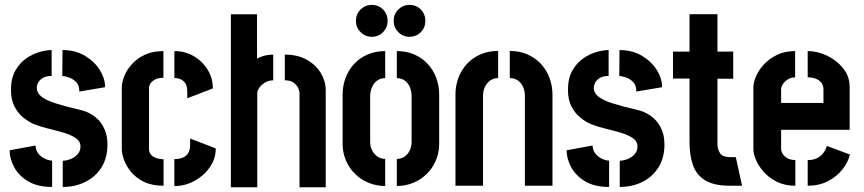

<svg xmlns="http://www.w3.org/2000/svg" viewBox="-20 -772 3591 798"><path d="M240.8 5V-104.1Q255.7 -104.1 272.9 -110.7Q290.1 -117.3 302.3 -130.6Q314.5 -143.8 314.5 -163.5Q314.5 -184.7 294.9 -198Q275.3 -211.4 245 -220.4Q214.8 -229.3 181.4 -237.4Q148 -245.5 120.6 -256.3Q99.9 -265.2 78 -282.4Q56.1 -299.6 40.9 -327.9Q25.6 -356.2 25.6 -398.2Q25.6 -446.3 43.5 -478.1Q61.3 -510 88.5 -528.9Q115.8 -547.8 144.4 -555.9Q173 -564 194.6 -564V-456.3Q171.6 -456.3 157.9 -448Q144.3 -439.7 138.6 -428.3Q132.9 -417 132.9 -406.3Q132.9 -386 152 -370.6Q171.1 -355.2 211.6 -342.3Q252.1 -329.4 315.4 -314.6Q333.9 -310.8 353.2 -300.6Q372.5 -290.5 389.1 -273.5Q405.6 -256.4 416.1 -231Q426.6 -205.7 426.6 -170.8Q426.6 -115.5 401.6 -76Q376.5 -36.4 334.3 -15.7Q292.1 5 240.8 5ZM196.6 5Q135.6 5 96.7 -18.5Q57.8 -42.1 38.9 -77.1Q20 -112.1 20 -147.3L127.9 -167.3Q127.9 -149.1 138.5 -135Q149.2 -120.9 165.2 -113Q181.1 -105.1 196.6 -104.3ZM309.7 -391.5Q309.7 -418.8 295.3 -432.3Q280.9 -445.9 264 -451Q247.1 -456.1 239 -456.1L239.8 -564Q292.9 -564 332.6 -540.4Q372.4 -516.7 394.6 -481.4Q416.8 -446.1 416.8 -409.6Z M659.8 0Q611.5 0 578.5 -16.2Q545.5 -32.4 525.1 -57.1Q504.6 -81.7 495.4 -107.6Q486.2 -133.5 486.2 -152.3V-408.5Q486.2 -428.8 496.2 -454.6Q506.2 -480.5 527.4 -504.5Q548.6 -528.5 581.5 -544.1Q614.3 -559.7 659.2 -559.7V-448.8Q638.7 -448.8 625.1 -441.8Q611.5 -434.7 605.4 -425.1Q599.3 -415.5 599.3 -406.3V-152.3Q599.3 -140.4 606.2 -130.9Q613.1 -121.4 626.6 -116.2Q640.2 -110.9 659.8 -110.1ZM704.6 1V-110.7Q724.5 -110.7 738.7 -116.3Q753 -121.9 761.3 -134.2Q769.5 -146.6 770.1 -166.9L770.3 -196.3L876.5 -155.3Q877.4 -113.1 852.3 -77.3Q827.3 -41.4 787.6 -19.8Q747.8 1.8 704.6 1ZM758.5 -363.7 758.3 -393.4Q757.7 -414.1 750.4 -425.6Q743 -437.2 730.8 -442.5Q718.7 -447.8 704.8 -447.8V-559.7Q749 -559.7 785.3 -538.6Q821.5 -517.5 843.1 -482.2Q864.7 -446.8 864.7 -404.4Z M939.6 6.3V-712.6H1048.3V-528.5Q1059.7 -535.2 1077.6 -540.1Q1095.6 -545 1115.6 -545V-438.2Q1095.5 -438.2 1080.4 -428.3Q1065.2 -418.5 1057.3 -406.6Q1049.3 -394.6 1049.3 -386.9V6.3ZM1224.9 6.3V-386.9Q1224.9 -393.6 1219.3 -406Q1213.7 -418.3 1200.7 -428.2Q1187.6 -438.2 1163.8 -438.2V-545Q1217.9 -545 1255.7 -523.4Q1293.5 -501.8 1313.7 -467.9Q1333.8 -434.1 1333.8 -396.7V6.3Z M1682.1 -619.1Q1654.9 -619.1 1635.5 -638.5Q1616.1 -657.8 1616.1 -685Q1616.1 -713 1635.5 -732.4Q1654.9 -751.7 1682.1 -751.7Q1710.1 -751.7 1729.1 -732.4Q1748 -713 1748 -685Q1748 -657.8 1729.1 -638.5Q1710.1 -619.1 1682.1 -619.1ZM1525.2 -619.1Q1498 -619.1 1478.6 -638.5Q1459.2 -657.8 1459.2 -685Q1459.2 -713 1478.6 -732.4Q1498 -751.7 1525.2 -751.7Q1553.2 -751.7 1572.2 -732.4Q1591.1 -713 1591.1 -685Q1591.1 -657.8 1572.2 -638.5Q1553.2 -619.1 1525.2 -619.1ZM1581 1Q1543.8 1 1511.6 -12.4Q1479.4 -25.8 1455.3 -49.6Q1431.3 -73.4 1417.6 -105.5Q1404 -137.6 1404 -175V-378.4Q1404 -415.9 1416.4 -448.8Q1428.9 -481.7 1452.2 -506.6Q1475.5 -531.6 1508.2 -545.6Q1540.8 -559.7 1581 -559.7V-447.2Q1561.2 -447.2 1547.5 -437.1Q1533.8 -427 1526.1 -409.9Q1518.5 -392.7 1518.5 -371.1V-181.5Q1518.5 -163.8 1526.4 -147.6Q1534.3 -131.5 1548.6 -121.5Q1562.8 -111.5 1581 -111.5ZM1629.3 1V-111.5Q1647.8 -111.5 1661.8 -121.3Q1675.7 -131.1 1683.2 -147.1Q1690.7 -163.2 1690.7 -181.2V-371.1Q1690.7 -392.5 1683.6 -409.7Q1676.5 -426.8 1662.6 -437Q1648.6 -447.2 1629.3 -447.2V-559.7Q1669.4 -559.7 1701.8 -545.6Q1734.1 -531.6 1757.4 -506.6Q1780.6 -481.7 1792.9 -448.8Q1805.3 -415.9 1805.3 -378.4V-175Q1805.3 -137.6 1791.7 -105.4Q1778.2 -73.2 1754.1 -49.5Q1730.1 -25.8 1698.1 -12.4Q1666.2 1 1629.3 1Z M1873 -378.6Q1873 -416.3 1885.5 -449.3Q1898.1 -482.3 1921.5 -507.2Q1944.9 -532.1 1977.5 -546.2Q2010.2 -560.3 2050.3 -560.3V-447.4Q2032.3 -447.4 2018.3 -438Q2004.3 -428.6 1995.9 -411.8Q1987.5 -394.9 1987.5 -372.8V0H1873ZM2161.6 -372.8Q2161.6 -393.1 2154.4 -409.9Q2147.2 -426.8 2133 -437.1Q2118.8 -447.4 2098.8 -447.4V-560.3Q2139 -560.3 2171.6 -546.1Q2204.3 -531.9 2227.7 -506.9Q2251.1 -481.9 2263.6 -449Q2276.2 -416.1 2276.2 -378.6V0H2161.6Z M2555.8 5V-104.1Q2570.7 -104.1 2587.9 -110.7Q2605.1 -117.3 2617.3 -130.6Q2629.5 -143.8 2629.5 -163.5Q2629.5 -184.7 2609.9 -198Q2590.3 -211.4 2560 -220.4Q2529.8 -229.3 2496.4 -237.4Q2463 -245.5 2435.6 -256.3Q2414.9 -265.2 2393 -282.4Q2371.1 -299.6 2355.9 -327.9Q2340.6 -356.2 2340.6 -398.2Q2340.6 -446.3 2358.5 -478.1Q2376.3 -510 2403.5 -528.9Q2430.8 -547.8 2459.4 -555.9Q2488 -564 2509.6 -564V-456.3Q2486.6 -456.3 2472.9 -448Q2459.3 -439.7 2453.6 -428.3Q2447.9 -417 2447.9 -406.3Q2447.9 -386 2467 -370.6Q2486.1 -355.2 2526.6 -342.3Q2567.1 -329.4 2630.4 -314.6Q2648.9 -310.8 2668.2 -300.6Q2687.5 -290.5 2704.1 -273.5Q2720.6 -256.4 2731.1 -231Q2741.6 -205.7 2741.6 -170.8Q2741.6 -115.5 2716.6 -76Q2691.5 -36.4 2649.3 -15.7Q2607.1 5 2555.8 5ZM2511.6 5Q2450.6 5 2411.7 -18.5Q2372.8 -42.1 2353.9 -77.1Q2335 -112.1 2335 -147.3L2442.9 -167.3Q2442.9 -149.1 2453.5 -135Q2464.2 -120.9 2480.2 -113Q2496.1 -105.1 2511.6 -104.3ZM2624.7 -391.5Q2624.7 -418.8 2610.3 -432.3Q2595.9 -445.9 2579 -451Q2562.1 -456.1 2554 -456.1L2554.8 -564Q2607.9 -564 2647.6 -540.4Q2687.4 -516.7 2709.6 -481.4Q2731.8 -446.1 2731.8 -409.6Z M3012.8 0Q2946.9 -0.2 2910.6 -22.7Q2874.2 -45.2 2860 -86Q2845.8 -126.7 2845.8 -181.8V-445.6H2777.1V-557.5H2845.8V-713H2962V-557.5H3027.4V-444.7H2962V-172Q2962 -152.2 2972.3 -135.6Q2982.6 -119 3014.5 -119H3038.2L3064.2 0Z M3285.7 0Q3242.5 0 3209.6 -16.2Q3176.6 -32.4 3154.8 -57Q3133 -81.5 3122.1 -107.1Q3111.2 -132.7 3111.2 -152.3V-409.4Q3111.2 -429 3122.1 -454.5Q3133 -480.1 3155.1 -504.2Q3177.2 -528.3 3209.8 -544Q3242.3 -559.7 3284.7 -559.7V-450.5Q3267.4 -450.5 3254.4 -442.1Q3241.5 -433.7 3234 -422.4Q3226.5 -411.1 3226.5 -400.6V-344.1H3402.5V-399.8Q3402.5 -418.4 3392.6 -429.7Q3382.7 -440.9 3367.7 -445.9Q3352.6 -450.8 3337 -450.8V-559.7Q3377.4 -559.7 3417.4 -540.7Q3457.3 -521.7 3484.3 -488.3Q3511.4 -454.9 3511.4 -410.4V-232.4H3226.5V-152.3Q3226.5 -143.3 3233 -132.6Q3239.5 -122 3252.6 -114.4Q3265.7 -106.9 3285.7 -106.9ZM3337 0V-106.6Q3360.9 -106.6 3377.1 -115.3Q3393.4 -124 3403 -137.4Q3412.6 -150.8 3416.6 -165.6L3512.4 -129.7Q3505 -97.7 3481.4 -67.8Q3457.7 -37.9 3421 -18.9Q3384.3 0 3337 0Z"/></svg>

Font: Stick No Bills ExtraLight
Style: Regular
Weight: 200
Designer: Kosala Senevirathne, Siva Puranthara, Lasantha Premarathna, Tharique Azeez
Foundry: mooniak
Version: Version 2.000